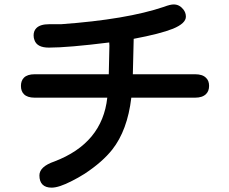

<svg xmlns="http://www.w3.org/2000/svg" viewBox="-20 -780 1040 873"><path d="M867.2 -442.4Q901.4 -442.4 917 -425.8Q930.7 -413.1 930.7 -389.6Q930.7 -366.2 917 -352.5Q900.4 -335.9 867.2 -335.9H577.1Q559.6 -187.5 490.2 -99.6Q445.3 -43 365.2 9.8Q335.9 28.3 306.6 43Q248 73.2 214.8 73.2Q187.5 73.2 173.3 59.1Q159.2 44.9 159.2 17.6Q159.2 -22.5 227.5 -45.9Q445.3 -128.9 467.8 -335.9H137.7Q104.5 -335.9 88.9 -351.6Q75.2 -365.2 75.2 -389.2Q75.2 -413.1 88.9 -426.8Q104.5 -442.4 137.7 -442.4H474.6L477.5 -572.3L476.6 -586.9Q289.1 -563.5 202.1 -563.5Q148.4 -563.5 136.7 -597.7Q132.8 -607.4 132.8 -619.1Q132.8 -639.6 145.5 -652.3Q163.1 -669.9 203.1 -669.9H257.8Q555.7 -691.4 725.6 -749Q753.9 -759.8 769.5 -759.8Q795.9 -759.8 813.5 -737.3Q825.2 -722.7 825.2 -704.1Q825.2 -673.8 766.6 -649.4Q708 -626 587.9 -603.5L584 -442.4Z"/></svg>

Font: FakePearl
Style: SemiBold
Weight: 400
Version: Version 1.2